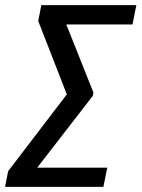

<svg xmlns="http://www.w3.org/2000/svg" viewBox="-26 -731 554 751"><path d="M336.9 -356 119.6 -75.2H393.6L378.4 0H-6.3L5.9 -61.5L235.4 -361.8L123.5 -648.9L135.7 -710.9H507.3L492.2 -635.3H233.4L339.4 -369.1Z"/></svg>

Font: RobotoCondensed-Italic
Style: Italic
Weight: 400
Designer: Google
Version: Version 1.200311; 2013